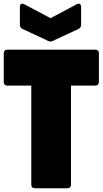

<svg xmlns="http://www.w3.org/2000/svg" viewBox="-27 -1005 548 1025"><path d="M-7 -720V-568C-7 -555 0 -548 13 -548H140V-20C140 -7 147 0 160 0H332C345 0 352 -7 352 -20V-548H481C494 -548 501 -555 501 -568V-720C501 -733 494 -740 481 -740H13C0 -740 -7 -733 -7 -720ZM94 -850 229 -787C239 -782 246 -782 256 -787L391 -850C401 -855 406 -862 406 -873V-968C406 -983 396 -990 382 -982L243 -908L103 -982C89 -990 79 -983 79 -968V-873C79 -862 84 -855 94 -850Z"/></svg>

Font: Malmofest Black-Rounded
Style: Regular
Weight: 800
Designer: Jonny Pinhorn (Poppins), Kolossal
Version: Version 1.004;Glyphs 3.1.2 (3151)